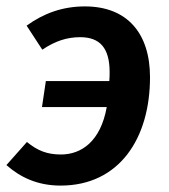

<svg xmlns="http://www.w3.org/2000/svg" viewBox="-30 -564 528 599"><path d="M235 -544C166 -544 107 -523 53 -484L102 -409C142 -436 179 -448 220 -448C282 -448 312 -414 312 -339C312 -330 312 -323 311 -311H113L101 -230H303C284 -123 224 -82 160 -82C117 -82 87 -94 54 -121L-10 -49C33 -11 87 15 159 15C342 15 438 -132 438 -323C438 -460 367 -544 235 -544Z"/></svg>

Font: Fira Sans Medium
Style: Italic
Weight: 500
Italic angle: -8°
Designer: bBox Type GmbH & Carrois Corporate GbR & Edenspiekermann AG
Foundry: bBox Type GmbH & Carrois Corporate GbR & Edenspiekermann AG
Version: Version 4.301;PS 004.301;hotconv 1.0.88;makeotf.lib2.5.64775